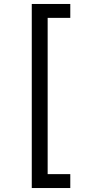

<svg xmlns="http://www.w3.org/2000/svg" viewBox="-20 -812 455 967"><path d="M140 -792H334V-722H220V65H334V135H140Z"/></svg>

Font: ltamil25
Style: Book
Weight: 400
Designer: Jelle Bosma - Monotype Design Team
Foundry: Monotype Imaging Inc.
Version: Version 2.003